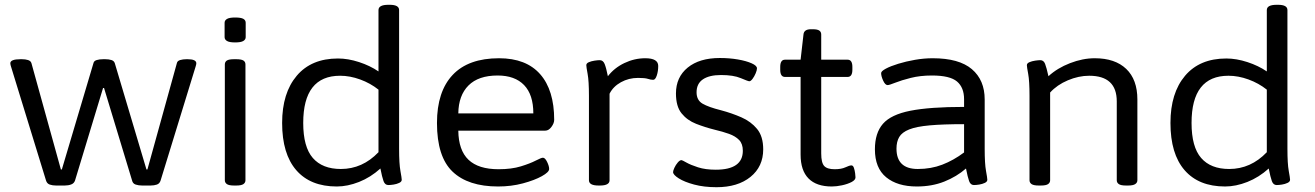

<svg xmlns="http://www.w3.org/2000/svg" viewBox="-20 -772 5487 801"><path d="M214 2Q199 2 187.5 -2Q176 -6 172 -19L26 -494Q25 -497 24 -501Q23 -505 23 -508Q23 -525 66 -525H71Q86 -525 97 -521.5Q108 -518 111 -509L234 -65H238L370 -509Q372 -518 383.5 -521.5Q395 -525 411 -525H419Q434 -525 445 -521.5Q456 -518 459 -508L591 -65H595L718 -509Q720 -518 731.5 -521.5Q743 -525 759 -525H762Q799 -525 799 -508Q799 -503 796 -494L650 -19Q646 -6 634.5 -2Q623 2 608 2H573Q558 2 546 -2Q534 -6 531 -19L414 -405H410L293 -19Q289 -7 277 -2.5Q265 2 250 2Z M957 2Q935 2 926.5 -4Q918 -10 918 -20V-503Q918 -514 926.5 -519.5Q935 -525 957 -525H965Q987 -525 995.5 -519.5Q1004 -514 1004 -503V-20Q1004 -10 995.5 -4Q987 2 965 2ZM961 -595Q937 -595 927 -601Q917 -607 917 -617V-677Q917 -687 927 -693Q937 -699 961 -699Q985 -699 995 -693.5Q1005 -688 1005 -677V-617Q1005 -607 995 -601Q985 -595 961 -595Z M1385 6Q1275 6 1216 -62Q1157 -130 1157 -259Q1157 -384 1218 -456Q1279 -528 1390 -528Q1432 -528 1478 -513Q1524 -498 1559 -474V-730Q1559 -752 1600 -752H1606Q1645 -752 1645 -730V-151Q1645 -89 1650.5 -59Q1656 -29 1656 -22Q1656 -14 1645.5 -9Q1635 -4 1622 -2Q1609 0 1600 0Q1586 0 1580 -16.5Q1574 -33 1567 -69Q1526 -32 1478 -13Q1430 6 1385 6ZM1402 -67Q1492 -67 1559 -137V-398Q1525 -425 1482.5 -440.5Q1440 -456 1399 -456Q1245 -456 1245 -259Q1245 -159 1285 -113Q1325 -67 1402 -67Z M2058 6Q1933 6 1868 -56Q1803 -118 1803 -259Q1803 -390 1868.5 -459.5Q1934 -529 2062 -529Q2175 -529 2233.5 -462.5Q2292 -396 2292 -272Q2292 -258 2280.5 -242.5Q2269 -227 2255 -227H1892Q1893 -145 1934.5 -105.5Q1976 -66 2060 -66Q2114 -66 2153 -78Q2192 -90 2215 -102Q2238 -114 2245 -114Q2254 -114 2262.5 -96.5Q2271 -79 2271 -67Q2271 -54 2240.5 -37Q2210 -20 2161.5 -7Q2113 6 2058 6ZM1892 -299H2205Q2205 -377 2166.5 -417Q2128 -457 2056 -457Q1976 -457 1934.5 -415.5Q1893 -374 1892 -299Z M2477 2Q2437 2 2437 -20V-372Q2437 -434 2431.5 -463.5Q2426 -493 2426 -500Q2426 -508 2436.5 -512.5Q2447 -517 2460.5 -519Q2474 -521 2482 -521Q2496 -521 2502.5 -505Q2509 -489 2516 -454Q2543 -489 2585 -509Q2627 -529 2672 -529Q2726 -529 2726 -497Q2726 -475 2720 -457Q2714 -439 2705 -439Q2695 -439 2683 -443Q2671 -447 2642 -447Q2603 -447 2570.5 -429Q2538 -411 2523 -381V-20Q2523 2 2483 2Z M2969 9Q2917 9 2876 -2Q2835 -13 2811.5 -28Q2788 -43 2788 -54Q2788 -60 2793.5 -72Q2799 -84 2807.5 -94Q2816 -104 2823 -104Q2826 -104 2843.5 -94Q2861 -84 2892 -74Q2923 -64 2966 -64Q3079 -64 3079 -143Q3079 -172 3063.5 -188Q3048 -204 3021.5 -213.5Q2995 -223 2961 -231Q2921 -241 2884 -255.5Q2847 -270 2823.5 -299Q2800 -328 2800 -382Q2800 -450 2849 -490Q2898 -530 2983 -530Q3023 -530 3058 -524Q3093 -518 3115.5 -508Q3138 -498 3138 -487Q3138 -479 3132.5 -466Q3127 -453 3119.5 -443Q3112 -433 3106 -433Q3101 -433 3070.5 -446Q3040 -459 2988 -459Q2939 -459 2912.5 -441Q2886 -423 2886 -387Q2886 -354 2911 -339.5Q2936 -325 2988 -312Q3033 -300 3073 -282.5Q3113 -265 3138.5 -234Q3164 -203 3164 -149Q3164 -77 3111 -34Q3058 9 2969 9Z M3450 6Q3386 6 3353 -27.5Q3320 -61 3320 -127V-451H3255Q3235 -451 3235 -481V-493Q3235 -523 3255 -523H3320L3332 -628Q3334 -650 3363 -650H3371Q3390 -650 3398 -644.5Q3406 -639 3406 -628V-523H3516Q3536 -523 3536 -493V-481Q3536 -451 3516 -451H3406V-132Q3406 -93 3418.5 -79.5Q3431 -66 3462 -66Q3490 -66 3507 -74Q3524 -82 3532 -82Q3539 -82 3542.5 -71.5Q3546 -61 3547.5 -49Q3549 -37 3549 -32Q3549 -21 3532.5 -12.5Q3516 -4 3493 1Q3470 6 3450 6Z M3805 6Q3724 6 3677 -32.5Q3630 -71 3630 -149Q3630 -217 3663.5 -255.5Q3697 -294 3778 -310Q3859 -326 4002 -326V-358Q4002 -407 3972.5 -432Q3943 -457 3868 -457Q3819 -457 3779.5 -447Q3740 -437 3715 -427Q3690 -417 3683 -417Q3673 -417 3664.5 -435.5Q3656 -454 3656 -467Q3656 -475 3675.5 -485.5Q3695 -496 3727.5 -506Q3760 -516 3797.5 -522.5Q3835 -529 3871 -529Q3981 -529 4034.5 -483.5Q4088 -438 4088 -357V-151Q4088 -89 4093.5 -59Q4099 -29 4099 -22Q4099 -14 4088.5 -9Q4078 -4 4065 -2Q4052 0 4043 0Q4029 0 4023 -16.5Q4017 -33 4010 -69Q3971 -35 3919.5 -14.5Q3868 6 3805 6ZM3809 -67Q3864 -67 3911 -85Q3958 -103 4002 -136V-254Q3914 -254 3858.5 -249Q3803 -244 3773 -232Q3743 -220 3731.5 -200.5Q3720 -181 3720 -152Q3720 -67 3809 -67Z M4314 2Q4292 2 4283.5 -4Q4275 -10 4275 -20V-372Q4275 -434 4269.5 -463.5Q4264 -493 4264 -500Q4264 -508 4274.5 -512.5Q4285 -517 4298.5 -519Q4312 -521 4320 -521Q4334 -521 4340 -505.5Q4346 -490 4354 -454Q4391 -488 4444 -508.5Q4497 -529 4547 -529Q4632 -529 4678.5 -484.5Q4725 -440 4725 -357V-20Q4725 -10 4716 -4Q4707 2 4686 2H4678Q4656 2 4647.5 -4Q4639 -10 4639 -20V-349Q4639 -456 4524 -456Q4480 -456 4435 -437Q4390 -418 4361 -386V-20Q4361 -10 4352.5 -4Q4344 2 4322 2Z M5091 6Q4981 6 4922 -62Q4863 -130 4863 -259Q4863 -384 4924 -456Q4985 -528 5096 -528Q5138 -528 5184 -513Q5230 -498 5265 -474V-730Q5265 -752 5306 -752H5312Q5351 -752 5351 -730V-151Q5351 -89 5356.5 -59Q5362 -29 5362 -22Q5362 -14 5351.5 -9Q5341 -4 5328 -2Q5315 0 5306 0Q5292 0 5286 -16.5Q5280 -33 5273 -69Q5232 -32 5184 -13Q5136 6 5091 6ZM5108 -67Q5198 -67 5265 -137V-398Q5231 -425 5188.5 -440.5Q5146 -456 5105 -456Q4951 -456 4951 -259Q4951 -159 4991 -113Q5031 -67 5108 -67Z"/></svg>

Font: Asap Semi Expanded
Style: Regular
Weight: 400
Width: 6
Designer: Pablo Cosgaya
Foundry: Omnibus-Type
Version: Version 3.001; ttfautohint (v1.8.4.7-5d5b)